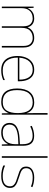

<svg xmlns="http://www.w3.org/2000/svg" viewBox="1170 -1970 810 3191"><g transform="rotate(90 1575.5 -375.0)"><path d="M614 -538Q682 -538 726 -495Q770 -452 770 -361V0H744V-360Q744 -440 706.5 -476.5Q669 -513 614 -513Q539 -513 491 -469.5Q443 -426 443 -325V0H417V-360Q417 -440 379.5 -476.5Q342 -513 287 -513Q241 -513 202 -494Q163 -475 139.5 -433.5Q116 -392 116 -325V0H90V-528H111L115 -432H117Q128 -457 148 -481Q168 -505 202 -521.5Q236 -538 287 -538Q342 -538 381 -510Q420 -482 433 -429H435Q454 -478 498.5 -508Q543 -538 614 -538Z M1139 -538Q1207 -538 1249 -505Q1291 -472 1311 -416.5Q1331 -361 1331 -291V-266H938Q937 -145 991 -80Q1045 -15 1148 -15Q1196 -15 1230.5 -22Q1265 -29 1311 -50V-23Q1273 -6 1234.5 2Q1196 10 1148 10Q1065 10 1012.5 -25Q960 -60 935.5 -121Q911 -182 911 -259Q911 -334 936 -397.5Q961 -461 1011.5 -499.5Q1062 -538 1139 -538ZM1139 -513Q1055 -513 1001.5 -456.5Q948 -400 939 -291H1304Q1305 -390 1264 -451.5Q1223 -513 1139 -513Z M1675 10Q1561 10 1506 -58Q1451 -126 1451 -254Q1451 -391 1511 -464.5Q1571 -538 1683 -538Q1755 -538 1799.5 -502.5Q1844 -467 1860 -414H1862Q1861 -448 1860.5 -480Q1860 -512 1860 -543V-760H1886V0H1864L1862 -113H1860Q1842 -63 1798 -26.5Q1754 10 1675 10ZM1675 -15Q1775 -15 1817.5 -80.5Q1860 -146 1860 -263V-266Q1860 -386 1816 -449.5Q1772 -513 1683 -513Q1584 -513 1531 -448.5Q1478 -384 1478 -254Q1478 -134 1526.5 -74.5Q1575 -15 1675 -15Z M2239 -537Q2321 -537 2362 -492.5Q2403 -448 2403 -350V0H2381L2377 -103H2375Q2354 -57 2309 -23.5Q2264 10 2183 10Q2104 10 2063.5 -28Q2023 -66 2023 -129Q2023 -208 2089.5 -247.5Q2156 -287 2274 -294L2377 -300V-343Q2377 -433 2343 -472.5Q2309 -512 2239 -512Q2199 -512 2161.5 -503Q2124 -494 2081 -472L2072 -498Q2112 -516 2153.5 -526.5Q2195 -537 2239 -537ZM2276 -270Q2174 -265 2112.5 -232Q2051 -199 2051 -129Q2051 -76 2085 -45.5Q2119 -15 2183 -15Q2283 -15 2329.5 -72Q2376 -129 2377 -220V-275Z M2603 0H2577V-760H2603Z M3104 -134Q3104 -67 3054.5 -28.5Q3005 10 2906 10Q2851 10 2806 -0.5Q2761 -11 2732 -24V-54Q2812 -15 2906 -15Q2997 -15 3037 -47Q3077 -79 3077 -134Q3077 -173 3055.5 -196.5Q3034 -220 2997.5 -234.5Q2961 -249 2917 -262Q2871 -276 2832.5 -290.5Q2794 -305 2771.5 -331.5Q2749 -358 2749 -407Q2749 -469 2798 -503.5Q2847 -538 2931 -538Q2978 -538 3019 -529.5Q3060 -521 3091 -508L3080 -483Q3052 -497 3011.5 -505Q2971 -513 2931 -513Q2859 -513 2817.5 -486.5Q2776 -460 2776 -407Q2776 -366 2796.5 -344.5Q2817 -323 2851.5 -311Q2886 -299 2926 -286Q2970 -272 3011 -256Q3052 -240 3078 -212.5Q3104 -185 3104 -134Z"/></g></svg>

Font: Noto Sans Myanmar Thin
Style: Regular
Weight: 100
Designer: Monotype Design Team
Foundry: Monotype Imaging Inc.
Version: Version 2.107; ttfautohint (v1.8.4.7-5d5b)